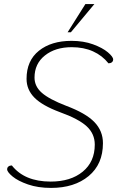

<svg xmlns="http://www.w3.org/2000/svg" viewBox="-20 -910 576 940"><path d="M15 -81Q15 -90 21.5 -95Q28 -100 38 -100Q100 -21 228 -21Q326 -21 385 -69.5Q444 -118 444 -202Q444 -255 404.5 -291.5Q365 -328 273 -361Q187 -393 148.5 -432Q110 -471 110 -524Q110 -613 170.5 -661.5Q231 -710 330 -710Q389 -710 435.5 -693Q482 -676 508 -654Q534 -632 534 -619Q534 -610 527.5 -605Q521 -600 511 -600Q481 -638 435.5 -658.5Q390 -679 331 -679Q251 -679 200 -638.5Q149 -598 149 -530Q149 -487 185 -455.5Q221 -424 304 -392Q400 -356 442 -312.5Q484 -269 484 -209Q484 -106 414 -48Q344 10 230 10Q166 10 117 -7Q68 -24 41.5 -46Q15 -68 15 -81ZM398 -890H442L327 -752H311Z"/></svg>

Font: Thasadith
Style: Italic
Weight: 400
Italic angle: -9°
Designer: Cadson Demak Co.,Ltd.
Foundry: Cadson Demak Co.,Ltd.
Version: Version 1.000; ttfautohint (v1.6)